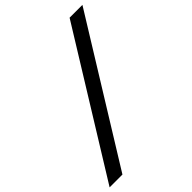

<svg xmlns="http://www.w3.org/2000/svg" viewBox="-250 -916 1138 1138"><g transform="rotate(-45 319.5 -346.5)"><path d="M-6.3 92.8 537.1 -786.1H644.5L101.1 92.8Z"/></g></svg>

Font: Cascadia Mono PL
Style: Italic
Weight: 400
Italic angle: -10°
Monospace: yes
Designer: Aaron Bell
Foundry: Saja Typeworks
Version: Version 2404.023; ttfautohint (v1.8.4)